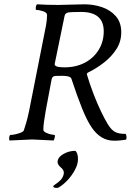

<svg xmlns="http://www.w3.org/2000/svg" viewBox="-20 -663 649 910"><path d="M520.5 3.9Q457 3.9 414.1 -59.6Q392.6 -90.8 369.1 -148.9Q345.7 -207 318.4 -290Q313.5 -303.7 275.4 -303.7Q259.8 -303.7 243.7 -303.2Q227.5 -302.7 224.6 -287.1L196.3 -135.7Q191.4 -108.4 188.5 -86.4Q185.5 -64.5 185.5 -47.9Q185.5 -40 198.7 -33.7Q211.9 -27.3 224.6 -25.4L238.3 -23.4Q240.2 -23.4 240.2 -19.5Q240.2 -8.8 234.4 2.9Q189.5 1 163.6 -0.5Q137.7 -2 132.8 -2L25.4 2.9Q23.4 1 23.4 -4.9Q23.4 -23.4 30.3 -23.4Q38.1 -23.4 52.2 -26.4Q66.4 -29.3 78.6 -34.2Q90.8 -39.1 92.8 -44.9Q97.7 -58.6 104.5 -82Q111.3 -105.5 118.2 -138.7L198.2 -543Q200.2 -555.7 201.7 -567.9Q203.1 -580.1 203.1 -591.8Q203.1 -603.5 183.6 -609.9Q164.1 -616.2 151.4 -616.2Q149.4 -616.2 149.4 -623Q149.4 -638.7 156.2 -642.6Q199.2 -639.6 257.8 -639.6Q283.2 -639.6 319.3 -641.1Q355.5 -642.6 379.9 -642.6Q423.8 -642.6 463.9 -628.9Q503.9 -615.2 529.3 -585.9Q554.7 -556.6 554.7 -509.8Q554.7 -465.8 531.7 -430.2Q508.8 -394.5 473.1 -366.7Q437.5 -338.9 397.5 -319.3Q389.6 -315.4 392.6 -307.6Q405.3 -264.6 422.9 -218.8Q440.4 -172.9 459 -134.3Q477.5 -95.7 492.2 -72.3Q508.8 -45.9 526.4 -37.1Q543.9 -28.3 576.2 -28.3Q583 -9.8 577.1 -1Q564.5 1 550.8 2.4Q537.1 3.9 520.5 3.9ZM285.2 -343.8Q339.8 -343.8 381.8 -365.7Q423.8 -387.7 447.8 -426.8Q471.7 -465.8 471.7 -514.6Q471.7 -606.4 364.3 -606.4Q315.4 -606.4 301.8 -603.5Q289.1 -600.6 286.1 -587.9L239.3 -360.4V-358.4Q239.3 -343.8 285.2 -343.8ZM250 227.5Q232.4 227.5 232.4 220.7Q232.4 216.8 243.2 210Q253.9 203.1 266.1 191.4Q278.3 179.7 282.2 161.1Q285.2 144.5 269.5 131.8Q252.9 117.2 252.9 105.5Q252.9 83 279.8 67.4Q306.6 51.8 336.9 51.8Q349.6 61.5 349.6 91.8Q349.6 115.2 335 142.6Q320.3 169.9 298.8 192.4Q277.3 214.8 257.8 225.6Q255.9 227.5 250 227.5Z"/></svg>

Font: Crimson Text
Style: Italic
Weight: 400
Italic angle: -11°
Designer: Sebastian Kosch
Foundry: Sebastian Kosch
Version: Version 1.100; ttfautohint (v1.8.4)